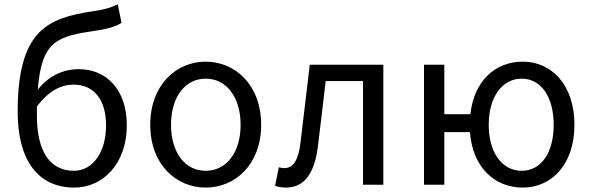

<svg xmlns="http://www.w3.org/2000/svg" viewBox="-20 -836 2672 869"><path d="M316 13C447 13 554 -96 554 -269C554 -428 464 -523 336 -523C267 -523 199 -492 151 -430C168 -657 244 -672 419 -698C464 -705 502 -714 530 -733L513 -816C479 -801 460 -794 400 -785C193 -754 60 -697 60 -329C60 -110 153 13 316 13ZM147 -354C204 -429 260 -453 313 -453C408 -453 460 -381 460 -269C460 -146 399 -63 315 -63C204 -63 147 -154 147 -312Z M911 13C1044 13 1162 -91 1162 -271C1162 -452 1044 -557 911 -557C778 -557 660 -452 660 -271C660 -91 778 13 911 13ZM911 -63C817 -63 754 -146 754 -271C754 -396 817 -480 911 -480C1005 -480 1069 -396 1069 -271C1069 -146 1005 -63 911 -63Z M1275 13C1354 13 1402 -47 1418 -167C1431 -268 1442 -369 1454 -469H1623V0H1715V-543H1382C1368 -426 1354 -308 1340 -190C1331 -110 1306 -75 1267 -75C1257 -75 1250 -77 1242 -79L1225 5C1241 10 1254 13 1275 13Z M2341 -63C2252 -63 2192 -146 2192 -271C2192 -396 2252 -480 2341 -480C2430 -480 2486 -396 2486 -271C2486 -146 2430 -63 2341 -63ZM2346 13C2476 13 2580 -91 2580 -271C2580 -452 2476 -557 2346 -557C2222 -557 2125 -470 2109 -319H1991V-543H1899V0H1991V-238H2107C2119 -79 2218 13 2346 13Z"/></svg>

Font: Noto Sans HK
Style: Regular
Weight: 400
Designer: Ryoko NISHIZUKA 西塚涼子 (kana, bopomofo & ideographs); Paul D. Hunt (Latin, Greek & Cyrillic); Sandoll Communications 산돌커뮤니
Foundry: Adobe
Version: Version 2.004;hotconv 1.0.118;makeotfexe 2.5.65603